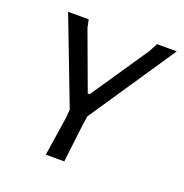

<svg xmlns="http://www.w3.org/2000/svg" viewBox="-97 -586 646 674"><g transform="rotate(20 226.0 -249.0)"><path d="M235 -176 230 -143 213 0H144L166 -143L169 -177L46 -498H123L129 -469L209 -252H216L362 -467L378 -498H452Z"/></g></svg>

Font: Alegreya Sans SC
Style: Italic
Weight: 400
Italic angle: -7°
Designer: Juan Pablo del Peral
Foundry: Huerta Tipografica
Version: Version 2.008; ttfautohint (v1.6)